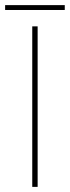

<svg xmlns="http://www.w3.org/2000/svg" viewBox="-33 -730 273 750"><path d="M114 -627V0H93V-627ZM220 -710V-691H-13V-710Z"/></svg>

Font: Blinker Thin
Style: Regular
Weight: 100
Designer: Juergen Huber
Foundry: supertype
Version: Version 1.017;hotconv 1.0.117;makeotfexe 2.5.65602